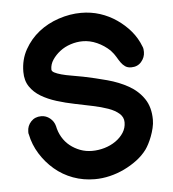

<svg xmlns="http://www.w3.org/2000/svg" viewBox="-45 -596 572 635"><g transform="rotate(-5 241.0 -278.0)"><path d="M440 -425Q442 -421 442.5 -416Q443 -411 443 -407Q443 -389 430.5 -374.5Q418 -360 397 -360Q385 -360 377 -365.5Q369 -371 363 -379.5Q357 -388 351 -398.5Q345 -409 334 -421Q315 -439 291.5 -449.5Q268 -460 244 -460Q224 -460 204 -453.5Q184 -447 168.5 -435Q153 -423 143 -408Q133 -393 133 -376Q133 -370 141.5 -365.5Q150 -361 164.5 -357Q179 -353 197.5 -350Q216 -347 236 -343Q275 -335 314 -324.5Q353 -314 384 -296.5Q415 -279 434 -251Q453 -223 453 -181Q453 -168 449.5 -153.5Q446 -139 441 -126Q436 -113 430.5 -102.5Q425 -92 420 -85Q406 -66 386 -51Q366 -36 343 -25Q320 -14 295 -8Q270 -2 245 -2Q207 -2 173 -14.5Q139 -27 112 -50Q85 -73 66 -103.5Q47 -134 40 -169Q39 -171 39 -174V-178Q39 -197 52 -211Q65 -225 86 -225Q102 -225 115 -214.5Q128 -204 132 -188Q136 -168 146 -151Q156 -134 171 -122Q186 -110 204.5 -103Q223 -96 244 -96Q265 -96 285.5 -102Q306 -108 322.5 -119.5Q339 -131 349 -146.5Q359 -162 359 -181Q359 -198 345.5 -210Q332 -222 309.5 -230Q287 -238 258 -244L200 -256Q170 -262 141 -271Q112 -280 89.5 -293.5Q67 -307 53.5 -327Q40 -347 40 -376Q40 -417 58.5 -450Q77 -483 106 -506Q135 -529 172.5 -541.5Q210 -554 247 -554Q280 -554 309.5 -544.5Q339 -535 364.5 -517.5Q390 -500 409.5 -477Q429 -454 440 -425Z"/></g></svg>

Font: VDS
Style: Regular
Weight: 400
Designer: artmaker
Foundry: artmaker
Version: Version 1.000 2009 initial release